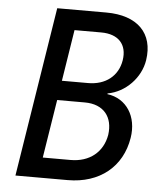

<svg xmlns="http://www.w3.org/2000/svg" viewBox="-52 -776 705 823"><g transform="rotate(5 300.0 -365.0)"><path d="M45 0H270C407 0 503 -78 523 -204C538 -296 491 -371 407 -382L408 -385C485 -399 548 -465 560 -541C578 -658 507 -730 372 -730H161ZM208 -422 243 -643H358C432 -643 471 -601 460 -532C449 -464 396 -422 321 -422ZM155 -87 195 -338H314C396 -338 437 -285 426 -208C413 -133 356 -87 275 -87Z"/></g></svg>

Font: JetBrains Mono Medium
Style: Italic
Weight: 436
Italic angle: -9°
Monospace: yes
Designer: Philipp Nurullin, Konstantin Bulenkov
Foundry: JetBrains
Version: Version 2.305